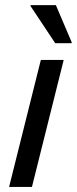

<svg xmlns="http://www.w3.org/2000/svg" viewBox="-20 -736 302 756"><path d="M15.8 0 140.8 -500H230.8L105.8 0ZM197.5 -565.8 100 -712.5 100.8 -715.8H200L262.5 -569.2L261.7 -565.8Z"/></svg>

Font: Funnel Sans
Style: Italic
Weight: 400
Italic angle: -14.036°
Version: Version 1.000; Beta; Release 5; Build 24; ttfautohint (v1.8.